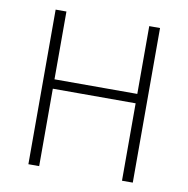

<svg xmlns="http://www.w3.org/2000/svg" viewBox="-76 -733 790 806"><g transform="rotate(10 319.5 -329.5)"><path d="M97 0V-659H143V-370H496V-659H542V0H496V-330H143V0Z"/></g></svg>

Font: hySource Sans Pro Light
Style: Regular
Weight: 300
Designer: Paul D. Hunt
Foundry: Adobe Systems Incorporated
Version: Version 2.021;PS 2.000;hotconv 1.0.86;makeotf.lib2.5.63406